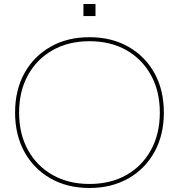

<svg xmlns="http://www.w3.org/2000/svg" viewBox="-20 -925 890 955"><path d="M425 10Q315 10 231.5 -37.5Q148 -85 101.5 -169.5Q55 -254 55 -365Q55 -477 101.5 -561Q148 -645 231.5 -692.5Q315 -740 425 -740Q535 -740 618.5 -692.5Q702 -645 748.5 -561Q795 -477 795 -365Q795 -254 748.5 -169.5Q702 -85 618.5 -37.5Q535 10 425 10ZM425 -10Q530 -10 608.5 -54.5Q687 -99 731 -179Q775 -259 775 -365Q775 -471 731 -551Q687 -631 608.5 -675.5Q530 -720 425 -720Q321 -720 242 -675.5Q163 -631 119 -551Q75 -471 75 -365Q75 -259 119 -179Q163 -99 242 -54.5Q321 -10 425 -10ZM395 -845V-905H455V-845Z"/></svg>

Font: M PLUS 1 Thin
Style: Regular
Weight: 100
Designer: Coji Morishita
Foundry: UNDERFOREST DESIGN
Version: Version 1.001